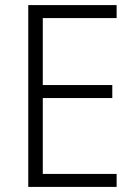

<svg xmlns="http://www.w3.org/2000/svg" viewBox="-20 -734 534 754"><path d="M438 0H91V-714H438V-663H148V-400H421V-349H148V-51H438Z"/></svg>

Font: Noto Sans Gurmukhi UI SemiCondensed Light
Style: Regular
Weight: 300
Width: 4
Designer: Jelle Bosma - Monotype Design Team
Foundry: Monotype Imaging Inc.
Version: Version 2.004; ttfautohint (v1.8.4.7-5d5b)